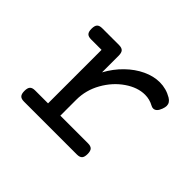

<svg xmlns="http://www.w3.org/2000/svg" viewBox="-104 -635 808 808"><g transform="rotate(45 300.0 -231.0)"><path d="M520.5 -442.4Q540 -430.7 540 -412.1Q540 -403.3 535.6 -391.6Q525.4 -363.8 507.3 -363.8Q500 -363.8 493.7 -367.7Q469.7 -380.9 442.4 -380.9Q398.4 -380.9 354 -350.3Q309.6 -319.8 281 -269Q252.4 -218.3 252.4 -161.1V-66.4H417Q433.6 -66.4 440.7 -58.8Q447.8 -51.3 447.8 -33.2Q447.8 -15.1 440.7 -7.6Q433.6 0 417 0H102.5Q85.9 0 78.9 -7.6Q71.8 -15.1 71.8 -33.2Q71.8 -51.3 78.9 -58.8Q85.9 -66.4 102.5 -66.4H179.2V-384.8H117.2Q100.6 -384.8 93.5 -392.3Q86.4 -399.9 86.4 -418Q86.4 -436 93.5 -443.6Q100.6 -451.2 117.2 -451.2H216.8Q233.4 -451.2 240.5 -443.6Q247.6 -436 247.6 -418V-319.3Q271 -362.3 304.2 -394.5Q337.4 -426.8 375 -444.3Q412.6 -461.9 449.2 -461.9Q487.3 -461.9 520.5 -442.4Z"/></g></svg>

Font: Courier Prime
Style: Regular
Weight: 400
Designer: Alan Dague-Greene, Quote-Unquote Apps
Foundry: Quote-Unquote Apps
Version: Version 3.018